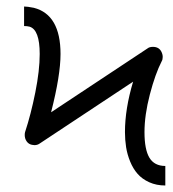

<svg xmlns="http://www.w3.org/2000/svg" viewBox="-20 -617 532 590"><path d="M54 -552V-567V-597Q64 -597 84 -593Q166 -572 166 -451Q166 -385.5 137 -272L433 -468Q439 -473 450 -473Q468.5 -473 476 -458Q480 -450 480 -442Q480 -434 477 -429Q457 -390 440.5 -326.8Q424 -263.5 424 -211Q424 -157.5 439.2 -132.2Q454.5 -107 488 -107V-77V-47Q460.5 -47 438.5 -57Q416.5 -67 402.8 -82.8Q389 -98.5 380 -120.5Q371 -142.5 367.5 -164.8Q364 -187 364 -211Q364 -282.5 389 -366L102 -176Q95 -171 86 -171Q83 -171 78 -172Q68 -174 62 -182.5Q56 -191 56 -202Q56 -208 57 -211Q75 -265.5 88.5 -333Q102 -400.5 102 -451Q102 -525.5 71 -535Q63 -537 54 -537Z"/></svg>

Font: IBM 3270 Semi-Condensed
Style: Condensed
Weight: 400
Monospace: yes
Version: Version 2.3.1